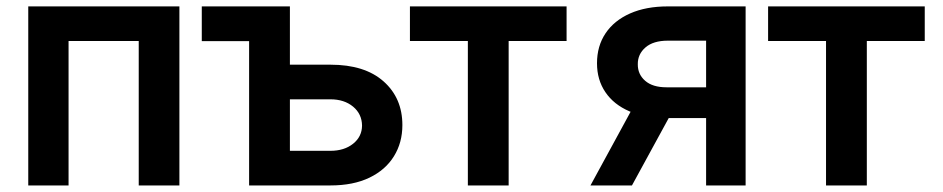

<svg xmlns="http://www.w3.org/2000/svg" viewBox="-20 -565 2874 585"><path d="M66.1 -545.5H526.6V0H402.7V-440H188.9V0H66.1Z M739 -545.5H863.3V-105.5H986.9Q1028.8 -105.5 1055.8 -127Q1082.7 -148.4 1083.1 -182.2Q1082.7 -217.7 1055.8 -240.1Q1028.8 -262.4 986.9 -262.4H826.3V-367.9H986.9Q1091.3 -367.9 1148.6 -317.1Q1206 -266.3 1206 -183.9Q1206 -130.3 1180.2 -88.8Q1154.5 -47.2 1105.5 -23.6Q1056.5 0 986.9 0H739ZM594.8 -545.5H739V-439.6H594.8Z M1405.5 -440H1229V-545.5H1706.3V-440H1529.8V0H1405.5Z M2131.4 -441.1H2014.9Q1970.5 -441.1 1946.7 -420.5Q1922.9 -399.9 1923.3 -369.3Q1922.9 -338.8 1945.7 -318.9Q1968.4 -299 2010.7 -299H2171.9V-205.3H2010.7Q1945.3 -205.3 1897.7 -225.9Q1850.1 -246.4 1824.6 -284.1Q1799 -321.7 1799 -372.2Q1799 -424.7 1825.1 -463.6Q1851.2 -502.5 1899.7 -524Q1948.2 -545.5 2014.9 -545.5H2251.8V0H2131.4ZM1931.5 -279.8H2058.2L1905.5 0H1779.1Z M2496.8 -440H2320.3V-545.5H2797.6V-440H2621.1V0H2496.8Z"/></svg>

Font: DeltaSans SemiBold
Style: Regular
Weight: 600
Designer: Rasmus Andersson
Foundry: rsms
Version: Version 3.012